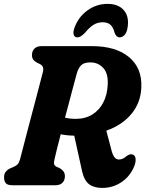

<svg xmlns="http://www.w3.org/2000/svg" viewBox="-20 -932 731 966"><path d="M656.5 -98.5Q636.5 -46.5 592.5 -16.5Q548.5 13.5 494.5 13.5Q453 13.5 428.2 -5.2Q403.5 -24 393 -70.5L353.5 -249.5Q316.5 -250 285.5 -256.5Q275.5 -217 267.2 -185Q259 -153 255 -134Q249.5 -110.5 253 -103.8Q256.5 -97 264 -93L280.5 -86Q292.5 -79 299.5 -69.5Q306.5 -60 306.5 -45.5Q306.5 -25 294.2 -12.5Q282 0 258.5 0H42.5Q17 0 8.5 -11.2Q0 -22.5 0.5 -39.5Q0 -57 9.5 -68.5Q19 -80 32.5 -85.5L49.5 -93Q61.5 -98 68.8 -105.5Q76 -113 81 -131Q88.5 -159.5 100 -204.2Q111.5 -249 125.2 -301Q139 -353 152.8 -405Q166.5 -457 178 -501.2Q189.5 -545.5 196.5 -572.5Q202.5 -599 181 -609.5L165 -617.5Q140.5 -630.5 141 -654Q140.5 -674.5 153 -687.2Q165.5 -700 189.5 -700H441.5Q562.5 -700 629 -644.8Q695.5 -589.5 691 -492.5Q688.5 -416.5 642 -359.8Q595.5 -303 515 -274.5L540.5 -177.5Q546 -155 555 -142.2Q564 -129.5 578.5 -129.5Q597 -129.5 613 -143.5Q620.5 -150.5 630 -154Q639.5 -157.5 648.5 -154Q660 -150 662 -134.5Q664 -119 656.5 -98.5ZM366.5 -563Q361.5 -545 352.2 -510Q343 -475 331.2 -430.8Q319.5 -386.5 307 -340Q331.5 -334 361 -334Q410 -334 445 -356.2Q480 -378.5 499.5 -416.2Q519 -454 521.5 -500.5Q526.5 -559 500.8 -588.5Q475 -618 435.5 -618Q401.5 -618 387.8 -603.2Q374 -588.5 366.5 -563ZM496 -820Q471 -820 450.2 -807Q429.5 -794 408 -767.5Q385.5 -744 370 -744Q355.5 -744 351.2 -756.5Q347 -769 353.5 -789Q373 -845.5 419 -879Q465 -912.5 521 -912.5Q577 -912.5 604.5 -878.8Q632 -845 621 -788.5Q617.5 -768.5 606.8 -756.2Q596 -744 581.5 -744Q565.5 -744 556.5 -767.5Q550 -794 536 -807Q522 -820 496 -820Z"/></svg>

Font: Fraunces 144pt S100
Style: Bold Italic
Weight: 700
Italic angle: -16°
Version: Version 1.000; ttfautohint (v1.8.3)